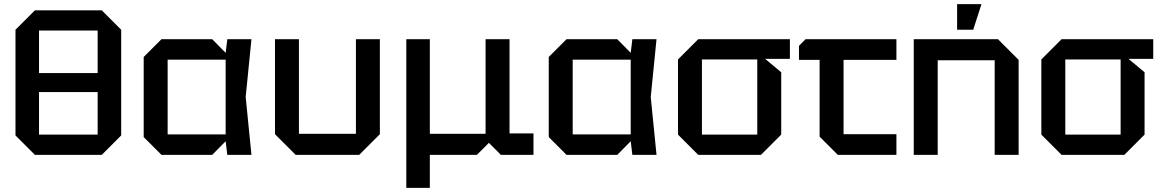

<svg xmlns="http://www.w3.org/2000/svg" viewBox="-20 -750 5630 930"><path d="M55 -94V-606L149 -700H473L567 -606V-94L473 0H149ZM169 -602V-396H453V-602ZM169 -98H453V-304H169Z M762 0 676 -86V-474L762 -560H1008L1073 -494L1081 -560H1198L1170 -280L1198 0H1081L1073 -66L1008 0ZM792 -99H1073V-461H792Z M1820 -560V-100L1720 0H1412L1312 -100V-560H1428V-102H1704V-560Z M1948 160V-560H2062V-102H2332V-560H2448V-104H2564V0H2406L2348 -58L2290 0H2062V160Z M2724 0 2638 -86V-474L2724 -560H2970L3035 -494L3043 -560H3160L3132 -280L3160 0H3043L3035 -66L2970 0ZM2754 -99H3035V-461H2754Z M3264 -98V-462L3362 -560H3806V-465H3686L3764 -400V-98L3666 0H3362ZM3380 -98H3648V-462H3380Z M3950 -88V-460H3850V-528L3882 -560H4322V-460H4066V-100H4322V0H4038Z M4406 0V-560H4814L4914 -460V0H4798V-458H4522V0ZM4616 -606V-730H4734L4694 -606Z M5024 -98V-462L5122 -560H5566V-465H5446L5524 -400V-98L5426 0H5122ZM5140 -98H5408V-462H5140Z"/></svg>

Font: Tektur Medium
Style: Regular
Weight: 500
Designer: Adam Jagosz
Foundry: Adam Jagosz
Version: Version 1.005;gftools[0.9.30]